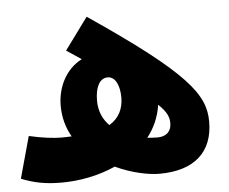

<svg xmlns="http://www.w3.org/2000/svg" viewBox="-46 -636 831 697"><g transform="rotate(-5 369.5 -287.0)"><path d="M508 8C635 8 704 -54 704 -165C704 -263 645 -345 294 -583L209 -467C228 -454 246 -442 263 -431C202 -400 172 -334 172 -269C172 -226 183 -188 202 -155C184 -154 170 -154 163 -154C137 -154 94 -159 47 -170L5 -18C49 0 92 9 151 9C216 9 286 -4 348 -32C408 -4 469 8 508 8ZM305 -276C305 -323 320 -357 351 -357C379 -357 394 -323 394 -280C394 -241 379 -206 342 -184C320 -206 305 -236 305 -276ZM563 -172C563 -147 550 -124 511 -124C500 -124 488 -125 475 -126C501 -159 518 -197 525 -242C555 -213 563 -194 563 -172Z"/></g></svg>

Font: Noto Sans Arabic ExtCond Blk
Style: Regular
Weight: 900
Width: 2
Designer: Monotype Design Team, Nadine Chahine, Nizar Qandah and Khaled Hosny
Foundry: Monotype Imaging Inc.
Version: Version 2.012